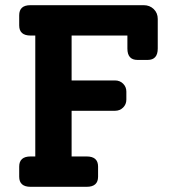

<svg xmlns="http://www.w3.org/2000/svg" viewBox="-20 -720 670 740"><path d="M534 -700Q557 -700 572.5 -685Q588 -670 588 -647V-533Q588 -489 549 -489H510Q471 -489 471 -533V-583H256V-410H423Q442 -410 454.5 -397.5Q467 -385 467 -367V-336Q467 -318 454.5 -305.5Q442 -293 423 -293H256V-117H314Q358 -117 358 -78V-39Q358 0 314 0H98Q54 0 54 -39V-78Q54 -117 98 -117H116V-583H98Q54 -583 54 -622V-661Q54 -700 97 -700Z"/></svg>

Font: Solway
Style: Bold
Weight: 700
Designer: Mariya V. Pigoulevskaya
Foundry: The Northern Block Ltd.
Version: Version 1.000;hotconv 1.0.109;makeotfexe 2.5.65596